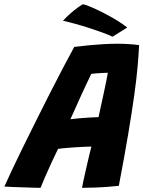

<svg xmlns="http://www.w3.org/2000/svg" viewBox="-72 -873 672 900"><path d="M118 7.5Q105.5 7.5 83.8 6.8Q62 6 36.5 5.2Q11 4.5 -12.5 3.5Q-36 2.5 -51.5 1.5Q-38 -29.5 -15.2 -77.5Q7.5 -125.5 36.2 -184Q65 -242.5 96.8 -306.2Q128.5 -370 160.5 -433Q192.5 -496 222.2 -552.5Q252 -609 276 -653Q311 -657.5 345.2 -660.8Q379.5 -664 412.5 -666Q445.5 -668 477 -668Q503.5 -668 529.2 -666.5Q555 -665 580 -661.5Q578 -617.5 573 -560.5Q568 -503.5 557.2 -426.2Q546.5 -349 529 -244.8Q511.5 -140.5 485 -2Q468 0 436.8 2.5Q405.5 5 372 6.2Q338.5 7.5 312.5 7.5Q315 -6.5 319 -25.2Q323 -44 327.8 -65Q332.5 -86 337.5 -107.5Q342.5 -129 347.2 -149Q352 -169 356.5 -186Q340.5 -185.5 322 -184.8Q303.5 -184 284.5 -182.8Q265.5 -181.5 248.5 -180.2Q231.5 -179 218.8 -177.5Q206 -176 200 -175Q183.5 -141 167.5 -106.5Q151.5 -72 138.8 -42.2Q126 -12.5 118 7.5ZM258 -314Q270 -316 295 -318.2Q320 -320.5 346.8 -322Q373.5 -323.5 390 -324Q392 -334.5 398.5 -363.8Q405 -393 412.5 -427.8Q420 -462.5 426 -491.8Q432 -521 433.5 -532Q425.5 -532 409.2 -531Q393 -530 377.5 -529Q362 -528 356 -527Q349 -512.5 336.8 -486.8Q324.5 -461 310.2 -429.8Q296 -398.5 282.5 -368.2Q269 -338 258 -314ZM315.5 -853Q326.5 -852 352.2 -841.2Q378 -830.5 410 -814.2Q442 -798 472.8 -779.5Q503.5 -761 524.5 -744L455.5 -701Q439 -709 410 -719.8Q381 -730.5 347 -741.5Q313 -752.5 280.2 -761.5Q247.5 -770.5 223.5 -775.5Q227.5 -781 241 -794.2Q254.5 -807.5 274.2 -823.5Q294 -839.5 315.5 -853Z"/></svg>

Font: Grandstander Thin
Style: Bold Italic
Weight: 700
Italic angle: -15°
Version: Version 1.200